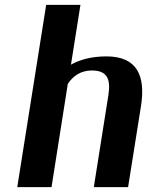

<svg xmlns="http://www.w3.org/2000/svg" viewBox="-20 -770 605 790"><path d="M51 0H192L259 -425C281 -458 313 -480 358 -480C418 -480 437 -448 426 -379L366 0H507L560 -333C580 -460 543 -538 418 -538C353 -538 306 -523 272 -504L311 -750H170Z"/></svg>

Font: Aerodynamic
Style: Obl
Weight: 500
Designer: Google
Version: Version 2.000980; 2014